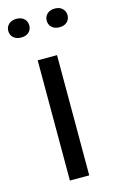

<svg xmlns="http://www.w3.org/2000/svg" viewBox="-144 -750 477 796"><g transform="rotate(-15 94.0 -352.5)"><path d="M136.2 0H53.2V-516.1H136.2ZM-33.2 -665Q-33.2 -682.1 -21 -693.6Q-8.8 -705.1 12.2 -705.1Q33.2 -705.1 45.2 -693.6Q57.1 -682.1 57.1 -665Q57.1 -647.5 45.2 -636.2Q33.2 -625 12.2 -625Q-8.8 -625 -21 -636.2Q-33.2 -647.5 -33.2 -665ZM176.8 -625Q155.8 -625 143.8 -636.2Q131.8 -647.5 131.8 -665Q131.8 -682.1 143.8 -693.6Q155.8 -705.1 176.8 -705.1Q197.3 -705.1 209.2 -693.6Q221.2 -682.1 221.2 -665Q221.2 -647.5 209.2 -636.2Q197.3 -625 176.8 -625Z"/></g></svg>

Font: Creato Display
Style: Regular
Weight: 400
Version: Version 1.000